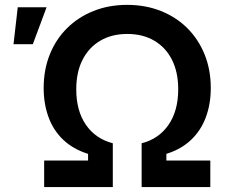

<svg xmlns="http://www.w3.org/2000/svg" viewBox="-20 -757 923 777"><path d="M158.7 0V-107.4H336.4V-134.3Q275.9 -153.3 235.8 -191.4Q195.8 -229.5 176.3 -283.2Q156.7 -336.9 156.7 -400.9Q156.7 -474.6 181.4 -536.4Q206.1 -598.1 251.5 -643.1Q296.9 -688 358.6 -712.6Q420.4 -737.3 494.6 -737.3Q568.8 -737.3 630.9 -712.6Q692.9 -688 738 -643.1Q783.2 -598.1 808.1 -536.4Q833 -474.6 833 -400.9Q833 -336.4 813.2 -283Q793.5 -229.5 753.7 -191.4Q713.9 -153.3 653.3 -134.3V-107.4H831.1V0H553.2V-177.2Q622.6 -194.8 661.9 -251.7Q701.2 -308.6 701.2 -395.5Q701.2 -465.3 675.8 -515.4Q650.4 -565.4 604 -592.5Q557.6 -619.6 495.1 -619.6Q432.6 -619.6 386.2 -592.5Q339.8 -565.4 314.2 -515.4Q288.6 -465.3 288.6 -395.5Q288.6 -308.6 327.6 -252Q366.7 -195.3 436.5 -177.2V0ZM34.7 -578.1 51.8 -727.5H168.5L112.8 -578.1Z"/></svg>

Font: Inter 20pt SemiBold
Style: Regular
Weight: 600
Version: Version 4.001;git-66647c0bb